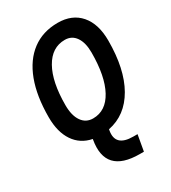

<svg xmlns="http://www.w3.org/2000/svg" viewBox="-220 -815 1026 1151"><g transform="rotate(-30 293.0 -239.0)"><path d="M400.9 224.6Q164.1 224.6 201.2 9.8L202.1 5.4Q124 -9.8 81.1 -73.2Q38.1 -136.7 38.1 -239.3Q38.1 -385.3 77.1 -489Q116.2 -592.8 189.9 -647.9Q263.7 -703.1 367.2 -703.1Q466.3 -703.1 522 -638.9Q577.6 -574.7 577.6 -459.5Q577.6 -262.7 508.8 -142.1Q439.9 -21.5 315.4 3.4L314 10.7Q295.4 114.3 419.9 114.3H448.7L429.2 224.6ZM266.1 -100.1Q355 -100.1 404.8 -191.9Q454.6 -283.7 454.6 -447.3Q454.6 -516.1 427.7 -554.7Q400.9 -593.3 353 -593.3Q262.7 -593.3 211.9 -502.9Q161.1 -412.6 161.1 -251.5Q161.1 -180.2 189 -140.1Q216.8 -100.1 266.1 -100.1Z"/></g></svg>

Font: Cascadia Code NF SemiBold
Style: Italic
Weight: 600
Italic angle: -10°
Monospace: yes
Designer: Aaron Bell
Foundry: Saja Typeworks
Version: Version 2404.023; ttfautohint (v1.8.4)